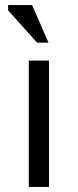

<svg xmlns="http://www.w3.org/2000/svg" viewBox="-20 -740 308 760"><path d="M94 -500H174V0H94ZM172 -571H127L12 -699V-720H107Z"/></svg>

Font: PTSans
Style: Regular
Weight: 400
Designer: A.Korolkova, O.Umpeleva, V.Yefimov
Foundry: ParaType Ltd
Version: Version 2.003W OFL